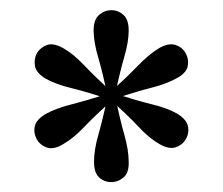

<svg xmlns="http://www.w3.org/2000/svg" viewBox="-20 -608 441 380"><path d="M347.6 -502.4Q354 -491.1 351.6 -477.4Q349.2 -463.7 329.8 -453.2Q309.7 -441.9 279.4 -434.3Q249.2 -426.6 203.2 -411.3L196.8 -424.2Q230.6 -454.8 252.8 -477.8Q275 -500.8 295.2 -512.9Q313.7 -523.4 327.4 -519Q341.1 -514.5 347.6 -502.4ZM347.6 -332.3Q341.1 -321 327.8 -316.5Q314.5 -312.1 296 -322.6Q275.8 -333.9 254.4 -356.9Q233.1 -379.8 196.8 -412.1L204 -424.2Q247.6 -409.7 279 -402Q310.5 -394.4 330.6 -383.1Q349.2 -371.8 352 -358.1Q354.8 -344.4 347.6 -332.3ZM200 -247.6Q186.3 -247.6 176.2 -256.9Q166.1 -266.1 166.1 -287.9Q166.1 -311.3 174.6 -341.1Q183.1 -371 193.5 -417.7H208.1Q216.9 -373.4 225.8 -342.3Q234.7 -311.3 234.7 -287.9Q235.5 -266.1 224.6 -256.9Q213.7 -247.6 200 -247.6ZM52.4 -333.1Q46 -345.2 48.8 -358.1Q51.6 -371 70.2 -382.3Q90.3 -393.5 120.6 -401.2Q150.8 -408.9 196.8 -423.4L204 -411.3Q169.4 -380.6 147.2 -357.3Q125 -333.9 104.8 -322.6Q86.3 -311.3 72.6 -316.1Q58.9 -321 52.4 -333.1ZM53.2 -503.2Q60.5 -514.5 73 -519Q85.5 -523.4 104.8 -512.9Q125 -501.6 146.4 -479Q167.7 -456.5 204 -423.4L196.8 -411.3Q153.2 -425.8 121.8 -433.5Q90.3 -441.1 70.2 -452.4Q51.6 -463.7 49.2 -477.4Q46.8 -491.1 53.2 -503.2ZM200.8 -587.9Q213.7 -587.9 224.2 -578.6Q234.7 -569.4 234.7 -547.6Q234.7 -525 225.8 -494.8Q216.9 -464.5 207.3 -417.7H192.7Q183.9 -462.1 174.6 -493.5Q165.3 -525 165.3 -547.6Q165.3 -569.4 176.2 -578.6Q187.1 -587.9 200.8 -587.9Z"/></svg>

Font: Playfair 5pt SemiExpanded Light
Style: Regular
Weight: 400
Version: Version 2.203